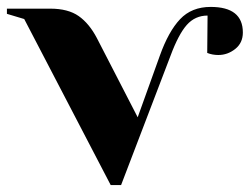

<svg xmlns="http://www.w3.org/2000/svg" viewBox="-40 -525 722 555"><path d="M30 -470 -20 -485V-500H105Q157 -500 187.5 -478.5Q218 -457 240 -415L358 -186L422 -364Q447 -434 480.5 -469.5Q514 -505 569 -505Q662 -505 662 -431Q662 -401 640 -383.5Q618 -366 591 -366Q574 -366 559 -372L560 -480Q524 -480 500 -453Q476 -426 453 -364L310 10H280Z"/></svg>

Font: Yeseva One
Style: Regular
Weight: 400
Designer: Jovanny Lemonad
Foundry: Jovanny Lemonad
Version: Version 2.000